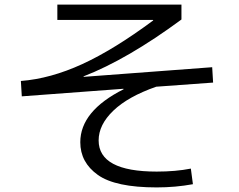

<svg xmlns="http://www.w3.org/2000/svg" viewBox="-20 -770 1040 837"><path d="M230 -750H771V-685Q535 -511 344 -437L345 -435L905 -477L909 -410L661 -392Q538 -349 474 -287.5Q410 -226 410 -158Q410 -22 663 -22Q746 -22 812 -35L821 33Q745 47 663 47Q483 47 406.5 -7.5Q330 -62 330 -150Q330 -286 519 -381L518 -383L75 -350L71 -417Q200 -427 338.5 -490.5Q477 -554 648 -681L647 -683H230Z"/></svg>

Font: M PLUS 1p
Style: Regular
Weight: 400
Version: Version 1.062